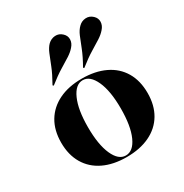

<svg xmlns="http://www.w3.org/2000/svg" viewBox="-160 -800 896 936"><g transform="rotate(-30 287.5 -332.0)"><path d="M287.1 11.3Q212.1 11.3 157.7 -14.9Q103.2 -41.1 73.8 -90.7Q44.4 -140.3 44.4 -208.9Q44.4 -278.2 73.8 -327.4Q103.2 -376.6 157.7 -403.2Q212.1 -429.8 287.1 -429.8Q362.1 -429.8 416.9 -403.6Q471.8 -377.4 501.2 -327.8Q530.6 -278.2 530.6 -208.9Q530.6 -140.3 501.2 -90.7Q471.8 -41.1 416.9 -14.9Q362.1 11.3 287.1 11.3ZM287.1 2.4Q329 2.4 354.4 -54Q379.8 -110.5 379.8 -208.9Q379.8 -307.3 354 -364.1Q328.2 -421 287.1 -421Q246 -421 220.6 -364.1Q195.2 -307.3 195.2 -209.7Q195.2 -111.3 220.6 -54.4Q246 2.4 287.1 2.4ZM324.2 -468.5 319.4 -472.6Q346.8 -521 360.5 -556.5Q374.2 -591.9 384.7 -616.9Q395.2 -641.9 411.3 -657.3Q427.4 -673.4 450 -675Q472.6 -676.6 490.3 -659.7Q506.5 -644.4 505.6 -623.8Q504.8 -603.2 488.7 -585.5Q475 -569.4 452.4 -554.8Q429.8 -540.3 398.4 -521.4Q366.9 -502.4 324.2 -468.5ZM152.4 -468.5 147.6 -472.6Q175 -521 188.7 -556Q202.4 -591.1 212.9 -616.5Q223.4 -641.9 238.7 -657.3Q255.6 -673.4 278.2 -675Q300.8 -676.6 318.5 -659.7Q334.7 -644.4 333.9 -623.8Q333.1 -603.2 316.9 -585.5Q303.2 -569.4 280.6 -554.8Q258.1 -540.3 226.6 -521.4Q195.2 -502.4 152.4 -468.5Z"/></g></svg>

Font: Playfair 144pt SemiExpanded Black
Style: Regular
Weight: 900
Width: 6
Designer: Claus Eggers Sørensen
Foundry: Claus Eggers Sørensen
Version: Version 2.203